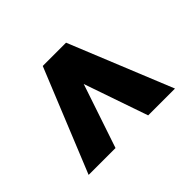

<svg xmlns="http://www.w3.org/2000/svg" viewBox="-124 -677 757 757"><g transform="rotate(45 255.0 -298.5)"><path d="M187 -297.4 454.1 -207.5V-57.6L22.5 -233.4V-363.3L454.1 -539.1V-389.6Z"/></g></svg>

Font: Vazir Black FD-UI
Style: Black-FD-UI
Weight: 900
Designer: Saber Rastikerdar
Foundry: Saber Rastikerdar
Version: Version 30.0.0